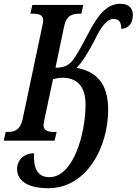

<svg xmlns="http://www.w3.org/2000/svg" viewBox="-38 -740 719 1010"><path d="M217 250C415 250 531 39 531 -164C531 -302 467 -365 364 -383C389 -406 418 -449 459 -527C498 -610 531 -644 564 -640C594 -639 600 -612 600 -588C635 -589 661 -616 661 -661C661 -695 641 -720 596 -720C533 -720 486 -680 423 -558C384 -482 357 -436 338 -415C320 -395 293 -383 254 -384L299 -600C311 -660 344 -668 380 -668H390L400 -714H132L122 -668H132C166 -668 189 -663 189 -632C189 -626 187 -612 184 -601L81 -113C68 -54 36 -46 3 -46H-8L-18 0H249L260 -46H249C216 -46 191 -51 191 -82C191 -88 194 -102 197 -118L241 -324C257 -327 272 -331 291 -331C356 -331 412 -297 412 -191C412 -32 346 192 222 192C151 192 138 133 141 66C91 66 52 99 52 150C52 205 99 250 217 250Z"/></svg>

Font: Noto Serif Condensed Semi
Style: Italic
Weight: 600
Width: 3
Italic angle: -12°
Designer: Monotype Design Team
Foundry: Monotype Imaging Inc.
Version: Version 1.901